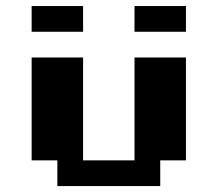

<svg xmlns="http://www.w3.org/2000/svg" viewBox="-20 -628 734 648"><path d="M434 -434H607.6V-86.8H520.8V0H173.6V-86.8H86.8V-434H260.4V-86.8H434ZM434 -520.8V-607.6H607.6V-520.8ZM86.8 -520.8V-607.6H260.4V-520.8Z"/></svg>

Font: 8-bit Operator+ 8
Style: Bold
Weight: 700
Designer: GrandChaos9000
Version: Version 1.3.0 - August 1, 2014